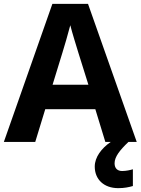

<svg xmlns="http://www.w3.org/2000/svg" viewBox="-20 -737 730 997"><path d="M527 0H555C507 33 472 79 472 128C472 194 519 240 594 240C626 240 649 235 670 229V142C657 146 635 151 614 151C591 151 575 138 575 111C575 77 602 43 647 0H690L437 -717H252L0 0H163L215 -170H475ZM387 -463 439 -297H253L304 -463C311 -485 335 -566 345 -606C355 -566 377 -496 387 -463Z"/></svg>

Font: Noto Sans Adlam
Style: Bold
Weight: 700
Designer: Mark Jamra, Neil Patel
Foundry: JamraPatel LLC
Version: Version 3.001